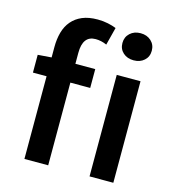

<svg xmlns="http://www.w3.org/2000/svg" viewBox="-107 -808 811 897"><g transform="rotate(15 298.5 -359.0)"><path d="M93 0V-400H27V-486L93 -491V-542Q93 -580 102 -612.5Q111 -645 131 -668.5Q151 -692 181.5 -705Q212 -718 256 -718Q282 -718 305.5 -713Q329 -708 346 -701L324 -615Q297 -627 270 -627Q208 -627 208 -544V-491H304V-400H208V0ZM408 0V-491H523V0ZM466 -577Q435 -577 415 -595Q395 -613 395 -642Q395 -671 415 -689.5Q435 -708 466 -708Q497 -708 517 -689.5Q537 -671 537 -642Q537 -613 517 -595Q497 -577 466 -577Z"/></g></svg>

Font: Giro Semibold
Style: Regular
Weight: 600
Designer: Paul D. Hunt
Foundry: Adobe Systems Incorporated
Version: Version 1.000;PS 1.0;hotconv 1.0.88;makeotf.lib2.5.647800